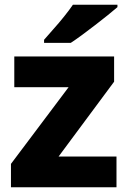

<svg xmlns="http://www.w3.org/2000/svg" viewBox="-20 -879 537 806"><path d="M469 -93H26V-191L268 -513H40V-642H459V-536L226 -222H469ZM473 -849Q457 -835 432 -815Q407 -795 378.5 -773Q350 -751 323.5 -731.5Q297 -712 277 -699H165V-712Q181 -731 204 -756.5Q227 -782 249 -809.5Q271 -837 286 -859H473Z"/></svg>

Font: Noto Sans Telugu UI ExtraBold
Style: Regular
Weight: 800
Designer: Jelle Bosma - Monotype Design Team
Foundry: Monotype Imaging Inc.
Version: Version 2.005; ttfautohint (v1.8.4.7-5d5b)